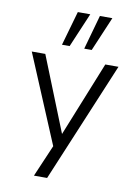

<svg xmlns="http://www.w3.org/2000/svg" viewBox="-100 -818 758 1062"><g transform="rotate(10 279.0 -286.5)"><path d="M167 180 255 -25V28L36 -494H112L280 -74L449 -494H523L241 180ZM319 -560 373 -753H443L361 -560ZM194 -560 249 -753H319L237 -560Z"/></g></svg>

Font: Nunito Sans 7pt Light
Style: Regular
Weight: 300
Designer: Vernon Adams
Foundry: Vernon Adams
Version: Version 3.101;gftools[0.9.27]